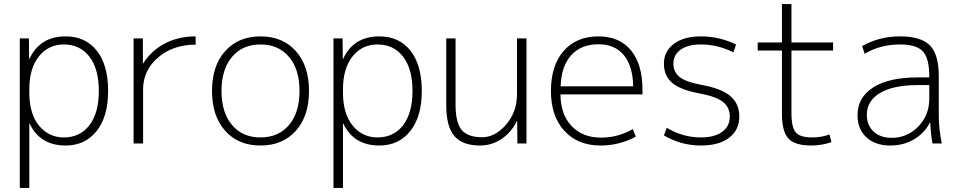

<svg xmlns="http://www.w3.org/2000/svg" viewBox="-20 -710 4748 950"><path d="M305 10Q178 10 127 -98H125V220H78V-520H123L124 -419H126Q177 -530 305 -530Q403 -530 459 -459Q515 -388 515 -260Q515 -133 458 -61.5Q401 10 305 10ZM296 -490Q219 -490 172 -430.5Q125 -371 125 -268V-252Q125 -147 173 -88.5Q221 -30 296 -30Q376 -30 422.5 -90.5Q469 -151 469 -260Q469 -369 422.5 -429.5Q376 -490 296 -490Z M687 -520V-397H689Q729 -460 796 -495Q863 -530 948 -530V-489Q836 -489 762 -425.5Q688 -362 688 -267V0H641V-520Z M1410 -428.5Q1358 -490 1269 -490Q1180 -490 1128 -428.5Q1076 -367 1076 -260Q1076 -153 1128 -91.5Q1180 -30 1269 -30Q1358 -30 1410 -91.5Q1462 -153 1462 -260Q1462 -367 1410 -428.5ZM1444 -63Q1379 10 1269 10Q1159 10 1094 -63Q1029 -136 1029 -260Q1029 -384 1094 -457Q1159 -530 1269 -530Q1379 -530 1444 -457Q1509 -384 1509 -260Q1509 -136 1444 -63Z M1857 10Q1730 10 1679 -98H1677V220H1630V-520H1675L1676 -419H1678Q1729 -530 1857 -530Q1955 -530 2011 -459Q2067 -388 2067 -260Q2067 -133 2010 -61.5Q1953 10 1857 10ZM1848 -490Q1771 -490 1724 -430.5Q1677 -371 1677 -268V-252Q1677 -147 1725 -88.5Q1773 -30 1848 -30Q1928 -30 1974.5 -90.5Q2021 -151 2021 -260Q2021 -369 1974.5 -429.5Q1928 -490 1848 -490Z M2234 -520V-193Q2234 -104 2264 -67.5Q2294 -31 2366 -31Q2430 -31 2484 -93.5Q2538 -156 2538 -243V-520H2585V0H2540L2539 -110H2537Q2510 -55 2461.5 -22.5Q2413 10 2355 10Q2268 10 2228 -37Q2188 -84 2188 -190V-520Z M2753 -243Q2754 -143 2808.5 -86Q2863 -29 2954 -29Q3037 -29 3111 -71L3126 -34Q3045 10 2951 10Q2839 10 2772.5 -62.5Q2706 -135 2706 -260Q2706 -386 2769 -458Q2832 -530 2941 -530Q3045 -530 3102 -461Q3159 -392 3159 -265V-243ZM2754 -283H3113Q3111 -384 3066.5 -437.5Q3022 -491 2941 -491Q2855 -491 2806 -436.5Q2757 -382 2754 -283Z M3448 -530Q3539 -530 3622 -490L3609 -451Q3531 -490 3448 -490Q3384 -490 3348 -464.5Q3312 -439 3312 -395Q3312 -355 3341.5 -330Q3371 -305 3451 -290Q3550 -272 3594 -234.5Q3638 -197 3638 -133Q3638 -67 3587.5 -28.5Q3537 10 3448 10Q3350 10 3265 -40L3279 -78Q3358 -30 3448 -30Q3515 -30 3553 -57.5Q3591 -85 3591 -133Q3591 -179 3557.5 -205.5Q3524 -232 3445 -247Q3349 -264 3307 -299Q3265 -334 3265 -395Q3265 -456 3314 -493Q3363 -530 3448 -530Z M3896 -690V-500H4102V-460H3896V-153Q3896 -78 3918 -54Q3940 -30 3999 -30Q4046 -30 4084 -45L4094 -7Q4046 10 3994 10Q3913 10 3881 -24.5Q3849 -59 3849 -147V-460H3729V-500H3849V-690Z M4433 -530Q4537 -530 4581 -485.5Q4625 -441 4625 -333V-140Q4625 -70 4640 0H4594Q4585 -46 4583 -103H4581Q4554 -51 4502.5 -20.5Q4451 10 4385 10Q4311 10 4267 -30.5Q4223 -71 4223 -140Q4223 -228 4300.5 -277.5Q4378 -327 4521 -327H4578V-332Q4578 -421 4546.5 -455.5Q4515 -490 4433 -490Q4336 -490 4258 -444L4246 -482Q4330 -530 4433 -530ZM4269 -142Q4269 -90 4302.5 -59Q4336 -28 4393 -28Q4468 -28 4523 -83.5Q4578 -139 4578 -222V-289H4521Q4400 -289 4334.5 -250Q4269 -211 4269 -142Z"/></svg>

Font: M PLUS 1p Light
Style: Regular
Weight: 300
Version: Version 1.061